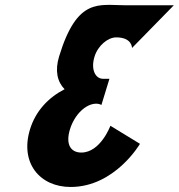

<svg xmlns="http://www.w3.org/2000/svg" viewBox="-20 -749 715 768"><path d="M508 -557C508 -557 509.3 -599.5 444.8 -599.5C412 -599.5 371.7 -567.2 358 -522.2C342.4 -471.2 361.3 -433.8 392.3 -433.8H417.7L385.7 -329.2C385.7 -329.2 377.4 -334.3 365 -334.3C324.1 -334.3 278.3 -291.8 259.8 -231.5C241.6 -172 262.5 -138.8 305.2 -138.8C382.1 -138.8 421.6 -245.9 421.6 -245.9L539.9 -173.7C539.9 -173.7 439.5 -1.1 262.5 -1.1C139.2 -1.1 58.9 -97.2 100 -231.5C122.6 -305.4 173.8 -359 238.4 -392.1C209.2 -421.9 198.9 -466.1 216.6 -523.9C289.1 -761 375.9 -727.9 482.8 -727.9H675.3Z"/></svg>

Font: Hussar
Style: BdSuprConOblThree
Weight: 700
Foundry: Cannot Into Space Fonts
Version: Version 2.00